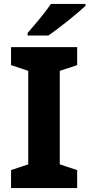

<svg xmlns="http://www.w3.org/2000/svg" viewBox="-20 -953 453 973"><path d="M371 0H36V-91L123 -120V-594L36 -623V-714H371V-623L283 -594V-120L371 -91ZM413 -923Q398 -909 374.5 -889Q351 -869 323.5 -847Q296 -825 270 -805.5Q244 -786 225 -773H120V-786Q136 -805 158 -830.5Q180 -856 201.5 -883.5Q223 -911 238 -933H413Z"/></svg>

Font: Noto Sans Oriya
Style: Bold
Weight: 700
Designer: Amélie Bonet and Sol Matas
Foundry: Google LLC
Version: Version 2.006; ttfautohint (v1.8.4.7-5d5b)